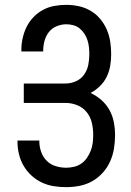

<svg xmlns="http://www.w3.org/2000/svg" viewBox="-20 -763 540 791"><path d="M253 8Q227 8 201.5 4Q176 0 152.5 -11Q129 -22 109.5 -40Q90 -58 77 -80.5Q64 -103 58 -128.5Q52 -154 52 -179V-184H142V-181Q142 -159 149.5 -137.5Q157 -116 172.5 -100.5Q188 -85 209.5 -78.5Q231 -72 253 -72Q269 -72 285.5 -76Q302 -80 315.5 -89.5Q329 -99 338.5 -113Q348 -127 354 -142.5Q360 -158 362 -174.5Q364 -191 364 -208Q364 -232 358.5 -256.5Q353 -281 337.5 -300.5Q322 -320 298.5 -329.5Q275 -339 250 -339H78V-419H250Q272 -419 292.5 -428Q313 -437 326 -455Q339 -473 343.5 -495Q348 -517 348 -539Q348 -553 346.5 -568Q345 -583 340.5 -597Q336 -611 328 -623.5Q320 -636 308.5 -645.5Q297 -655 282.5 -659Q268 -663 253 -663Q233 -663 213.5 -655Q194 -647 181.5 -631Q169 -615 163.5 -595Q158 -575 158 -555V-551H68V-558Q68 -582 73.5 -606.5Q79 -631 90 -653Q101 -675 118.5 -693Q136 -711 157.5 -722.5Q179 -734 203.5 -738.5Q228 -743 253 -743Q279 -743 304.5 -737.5Q330 -732 352.5 -719Q375 -706 392 -686Q409 -666 419.5 -642Q430 -618 434 -592Q438 -566 438 -540Q438 -516 434 -492Q430 -468 419.5 -446.5Q409 -425 391.5 -408Q374 -391 353 -380Q377 -369 397.5 -351Q418 -333 431 -309.5Q444 -286 449 -259.5Q454 -233 454 -206Q454 -178 449.5 -150.5Q445 -123 433.5 -97.5Q422 -72 403 -51Q384 -30 360 -16.5Q336 -3 308.5 2.5Q281 8 253 8Z"/></svg>

Font: Iosevka Fixed Medium
Style: Regular
Weight: 500
Monospace: yes
Designer: Belleve Invis
Foundry: Belleve Invis
Version: Version 32.3.0